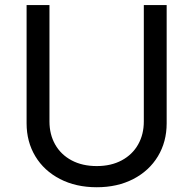

<svg xmlns="http://www.w3.org/2000/svg" viewBox="-20 -748 784 779"><path d="M87.9 -247.6V-727.5H180.7V-254.9Q180.7 -202.6 203.9 -161.6Q227.1 -120.6 270.5 -97.4Q314 -74.2 372.6 -74.2Q430.7 -74.2 473.9 -97.4Q517.1 -120.6 540.3 -161.6Q563.5 -202.6 563.5 -254.9V-727.5H656.2V-247.6Q656.2 -172.9 620.8 -114Q585.4 -55.2 521 -21.7Q456.5 11.7 372.6 11.7Q288.1 11.7 223.4 -21.7Q158.7 -55.2 123.3 -114Q87.9 -172.9 87.9 -247.6Z"/></svg>

Font: Raveo Variable
Style: Regular
Weight: 400
Designer: Jakub Foglar, Rasmus Andersson (Inter)
Foundry: Jakubfoglar.com
Version: Version 1.000;Glyphs 3.2.3 (3260)